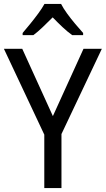

<svg xmlns="http://www.w3.org/2000/svg" viewBox="-20 -964 542 984"><path d="M251 -369 408 -714H502L295 -277V0H207V-274L0 -714H94ZM293 -944Q304 -922 324 -894.5Q344 -867 366 -841Q388 -815 406 -795V-784H350Q326 -801 300.5 -825Q275 -849 250 -875Q224 -849 199 -825Q174 -801 151 -784H96V-795Q114 -816 135.5 -842.5Q157 -869 176.5 -895.5Q196 -922 208 -944Z"/></svg>

Font: Noto Sans Sinhala SemiCondensed
Style: Regular
Weight: 400
Width: 4
Designer: Jelle Bosma - Monotype Design Team
Foundry: Monotype Imaging Inc.
Version: Version 2.006; ttfautohint (v1.8.4.7-5d5b)